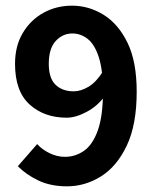

<svg xmlns="http://www.w3.org/2000/svg" viewBox="-20 -646 544 677"><path d="M216 11Q158 11 114.5 -10Q71 -31 43 -60L111 -138Q128 -119 154.5 -106Q181 -93 209 -93Q246 -93 276.5 -114.5Q307 -136 325 -186.5Q343 -237 343 -323Q343 -399 328.5 -444Q314 -489 289.5 -508.5Q265 -528 235 -528Q201 -528 176.5 -501.5Q152 -475 152 -421Q152 -370 176 -347Q200 -324 240 -324Q265 -324 292 -340Q319 -356 343 -394L349 -307Q324 -272 285.5 -251.5Q247 -231 215 -231Q136 -231 84.5 -277.5Q33 -324 33 -421Q33 -484 60.5 -530Q88 -576 133.5 -601Q179 -626 234 -626Q293 -626 345 -594Q397 -562 429.5 -495.5Q462 -429 462 -323Q462 -206 427 -132.5Q392 -59 336 -24Q280 11 216 11Z"/></svg>

Font: Narnoor
Style: Bold
Weight: 700
Designer: S. Sridhar Murthy
Foundry: SIL International
Version: Version 3.000